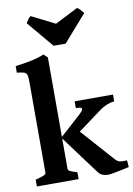

<svg xmlns="http://www.w3.org/2000/svg" viewBox="-105 -1057 784 1128"><g transform="rotate(-10 286.5 -493.5)"><path d="M556.2 -413.6Q534.7 -411.6 512.2 -402.8Q489.7 -394 468.3 -378.4L284.2 -242.2L212.4 -256.8L338.4 -370.6Q359.9 -390.1 362.3 -399.2Q364.7 -408.2 354.5 -410.9Q344.2 -413.6 327.1 -413.6V-454.1H556.2ZM22 0V-40.5Q54.2 -48.8 69.8 -55.2Q85.4 -61.5 85.4 -70.3V-613.3Q85.4 -642.6 81.3 -655Q77.1 -667.5 63.7 -671.6Q50.3 -675.8 22 -678.7V-717.8Q74.2 -724.6 116.5 -733.2Q158.7 -741.7 194.3 -756.8L217.3 -735.4V-70.3Q217.3 -63 226.1 -57.4Q234.9 -51.8 271 -40.5V0ZM573.2 -18.6Q554.2 -14.2 527.6 -8.5Q501 -2.9 478.5 1Q456.1 4.9 449.2 4.9Q428.7 4.9 413.8 -1Q398.9 -6.8 388.2 -21L213.4 -256.8L308.1 -293.9L500 -78.6Q514.2 -63 528.1 -60.1Q542 -57.1 570.3 -59.1ZM334 -796.9H262.2L129.4 -955.1Q135.3 -964.4 143.6 -976.3Q151.9 -988.3 160.2 -991.7L298.8 -921.9L436 -991.7Q444.3 -988.3 455.1 -976.3Q465.8 -964.4 472.7 -955.1Z"/></g></svg>

Font: Gentium Book Plus
Style: Bold
Weight: 700
Designer: Victor Gaultney, Annie Olsen, Iska Routamaa, Becca Hirsbrunner
Foundry: SIL International
Version: Version 6.101